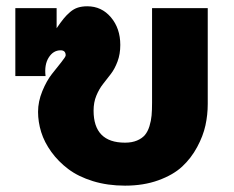

<svg xmlns="http://www.w3.org/2000/svg" viewBox="-20 -581 744 611"><path d="M189 -404.8Q189 -420.9 172.9 -420.9Q149.4 -420.9 135 -397.9Q120.6 -375 125 -338.9H28.8V-555.2H160.2V-491.2Q173.3 -510.3 182.4 -521.5Q191.4 -532.7 203.1 -542.7Q214.8 -552.7 228 -556.9Q241.2 -561 257.8 -561Q303.2 -561 333 -525.9Q362.8 -490.7 362.8 -438Q362.8 -408.7 354 -385.3Q345.2 -361.8 332.8 -345.7Q320.3 -329.6 307.9 -313.7Q295.4 -297.9 286.6 -276.6Q277.8 -255.4 277.8 -229Q277.8 -127 377.9 -127Q399.9 -127 416 -133.8Q432.1 -140.6 441.2 -151.4Q450.2 -162.1 455.6 -179.4Q460.9 -196.8 462.4 -213.6Q463.9 -230.5 463.9 -253.9V-555.2H641.1V-250Q641.1 -215.8 633.8 -182.1Q626.5 -148.4 607.4 -113Q588.4 -77.6 559.8 -51Q531.2 -24.4 484.1 -7.3Q437 9.8 377.9 9.8Q322.3 9.8 275.6 -4.6Q229 -19 197.3 -43Q165.5 -66.9 143.3 -97.7Q121.1 -128.4 111.1 -160.6Q101.1 -192.9 101.1 -225.1Q101.1 -257.8 114.7 -291Q128.4 -324.2 145 -345.2Q161.6 -366.2 175.3 -383.3Q189 -400.4 189 -404.8Z"/></svg>

Font: LT Superior Black
Style: Regular
Weight: 900
Designer: Daniel Lyons
Foundry: LyonsType
Version: Version 2.005